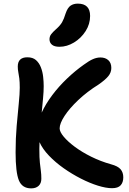

<svg xmlns="http://www.w3.org/2000/svg" viewBox="-20 -1027 710 1059"><path d="M152 12Q102 12 84 -32.5Q66 -77 66 -187Q66 -264 72 -333Q78 -402 83.5 -456Q89 -510 89 -543Q89 -575 86.5 -594.5Q84 -614 81 -629Q78 -644 78 -660Q78 -711 131 -711Q161 -711 178.5 -695.5Q196 -680 205.5 -655.5Q215 -631 218 -603.5Q221 -576 221 -552Q221 -522 217.5 -485Q214 -448 210 -406Q232 -454 268 -502Q304 -550 349 -593Q394 -636 442 -670Q472 -692 493 -701Q514 -710 534 -710Q561 -710 577.5 -695Q594 -680 594 -652Q594 -627 577 -606.5Q560 -586 524 -561Q460 -521 411.5 -475Q363 -429 336 -387.5Q309 -346 309 -319Q309 -300 331.5 -273Q354 -246 393 -217Q432 -188 483.5 -162.5Q535 -137 592 -121Q630 -111 645 -93.5Q660 -76 660 -49Q660 -21 645.5 -5Q631 11 598 11Q565 11 520 -3Q475 -17 426 -42Q377 -67 331.5 -99Q286 -131 250.5 -168Q215 -205 198 -243Q197 -224 197 -206Q197 -156 200 -129Q203 -102 205.5 -83.5Q208 -65 208 -41Q208 -16 193 -2Q178 12 152 12ZM308 -769Q280 -769 266.5 -780.5Q253 -792 253 -810Q253 -826 262 -838Q271 -850 288 -865Q312 -886 322.5 -904.5Q333 -923 342 -953Q353 -985 369.5 -996Q386 -1007 409 -1007Q477 -1007 477 -939Q477 -894 452 -855Q427 -816 388 -792.5Q349 -769 308 -769Z"/></svg>

Font: Shantell Sans Normal
Style: Regular
Weight: 600
Designer: Stephen Nixon, Anya Danilova, Shantell Martin
Foundry: Arrow Type
Version: Version 1.009;[a7da0bfa3]